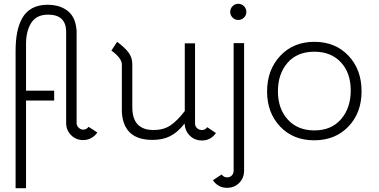

<svg xmlns="http://www.w3.org/2000/svg" viewBox="-20 -728 1993 1010"><path d="M62 262V-460Q62 -570 96 -631Q136 -703 231 -703Q284 -703 321.5 -680.5Q359 -658 373 -618Q381 -594 383 -566V-81Q383 -67 393 -57Q404 -46 418 -46Q435 -46 446 -61L492 -31Q479 -12 460 -2Q440 9 418 9Q380 9 354 -17Q328 -43 328 -81V-565Q325 -651 233 -651Q176 -651 148 -613Q119 -573 117 -504V-251H265V-199H117V262Z M566 -462 596 -508Q634 -480 655 -453.5Q676 -427 676 -389V-164Q676 -44 788 -44Q840 -44 876 -68Q912 -92 952 -144V-500H1006V-79Q1006 -63 1017 -53.5Q1028 -44 1042 -44Q1060 -44 1070 -59L1116 -28Q1088 11 1043 11Q1004 11 978.5 -14.5Q953 -40 951 -78Q915 -32 875.5 -12Q836 8 782 8Q630 8 621 -138V-389Q621 -422 566 -462Z M1233 -708Q1251 -708 1263.5 -695.5Q1276 -683 1276 -665Q1276 -648 1263.5 -635.5Q1251 -623 1233 -623Q1216 -623 1203.5 -635.5Q1191 -648 1191 -665Q1191 -683 1203.5 -695.5Q1216 -708 1233 -708ZM1264 -501V170Q1264 208 1238.5 234Q1213 260 1174 260Q1127 260 1100 220L1146 190Q1157 205 1174 205Q1190 205 1199.5 195Q1209 185 1209 170V-501Z M1634 -508Q1744 -508 1813 -435Q1882 -362 1882 -248Q1882 -134 1812.5 -62Q1743 10 1633 10Q1522 10 1453.5 -62.5Q1385 -135 1385 -247Q1385 -360 1454 -434Q1523 -508 1634 -508ZM1634 -456Q1543 -456 1492.5 -397.5Q1442 -339 1442 -248Q1442 -156 1494 -99Q1546 -42 1634 -42Q1723 -42 1774 -101Q1825 -160 1825 -252Q1825 -345 1773 -400.5Q1721 -456 1634 -456Z"/></svg>

Font: Bellota
Style: Regular
Weight: 400
Designer: Kemie Guaida
Foundry: Kemie Guaida
Version: Version 1.000;PS 002.000;hotconv 1.0.70;makeotf.lib2.5.58329